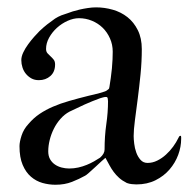

<svg xmlns="http://www.w3.org/2000/svg" viewBox="-20 -497 510 519"><path d="M265.1 -70.3 262.7 -68.4Q262.2 -68.4 254.6 -61.3Q247.1 -54.2 237.8 -45.7Q228.5 -37.1 220.2 -29.8Q211.9 -22.5 210 -22Q194.3 -13.2 174.6 -5.4Q154.8 2.4 129.9 2.4Q112.3 2.4 95 -2.4Q77.6 -7.3 63.7 -19.3Q49.8 -31.2 41.3 -51.3Q32.7 -71.3 32.7 -102.1Q32.7 -113.3 38.3 -130.6Q43.9 -147.9 57.1 -162.1Q70.8 -178.2 87.2 -189.2Q103.5 -200.2 123.3 -208.7Q143.1 -217.3 167 -224.1Q190.9 -231 220.2 -238.3Q227.1 -239.7 234.9 -241.7Q242.7 -243.7 249.8 -245.6Q256.8 -247.6 262 -249.3Q267.1 -251 268.6 -252.4Q271 -254.4 273.2 -255.9Q275.4 -257.3 275.9 -262.7Q277.8 -273.9 279.5 -286.6Q281.2 -299.3 282.5 -312Q283.7 -324.7 284.2 -336.4Q284.7 -348.1 284.7 -357.4Q284.7 -376.5 277.3 -393.1Q270 -409.7 257.6 -421.9Q245.1 -434.1 228.5 -440.9Q211.9 -447.8 193.4 -447.8Q178.7 -447.8 162.8 -440.7Q147 -433.6 134 -421.9Q121.1 -410.2 112.8 -395.3Q104.5 -380.4 104.5 -364.7Q104.5 -357.4 108.4 -353Q112.3 -348.6 116.7 -344.7Q121.1 -340.8 125 -335.9Q128.9 -331.1 128.9 -322.8Q128.9 -302.7 116.2 -291.5Q103.5 -280.3 85 -280.3Q73.7 -280.3 65.2 -284.9Q56.6 -289.6 50.3 -297.1Q43.9 -304.7 40.8 -314.5Q37.6 -324.2 37.6 -334.5Q37.6 -344.2 43 -355.5Q48.3 -366.7 56.2 -377.4Q64 -388.2 72.5 -397.7Q81.1 -407.2 86.9 -413.1Q97.7 -423.3 107.7 -431.2Q117.7 -439 128.9 -446.8Q137.2 -452.1 146 -455.6Q154.8 -459 163.1 -461.4Q168 -463.4 176.5 -466.1Q185.1 -468.8 195.6 -471.2Q206.1 -473.6 217.5 -475.3Q229 -477.1 239.7 -477.1Q262.7 -477.1 284.9 -470.7Q307.1 -464.4 324.5 -450.7Q341.8 -437 352.5 -415.5Q363.3 -394 363.3 -364.3Q363.3 -331.1 359.9 -296.4Q356.4 -261.7 352.3 -230Q348.1 -198.2 344.7 -171.9Q341.3 -145.5 341.3 -129.4Q341.3 -121.1 342.8 -108.6Q344.2 -96.2 348.4 -84.7Q352.5 -73.2 359.9 -64.9Q367.2 -56.6 378.9 -56.6Q392.6 -56.6 405.3 -63Q418 -69.3 428.7 -79.1Q439.5 -88.9 448 -100.6Q456.5 -112.3 461.9 -123.5Q462.9 -125.5 464.1 -127.7Q465.3 -129.9 467.8 -129.9Q469.7 -129.9 469.7 -126.5V-121.6Q469.7 -100.1 461.7 -78.4Q453.6 -56.6 438.2 -38.8Q422.9 -21 400.4 -9.8Q377.9 1.5 348.6 1.5Q343.3 1.5 336.2 0.7Q329.1 0 322.8 -2.4Q310.1 -8.8 301.8 -16.4Q293.5 -23.9 287.4 -32.2Q281.2 -40.5 276.1 -50Q271 -59.6 265.1 -70.3ZM110.4 -87.9Q110.4 -75.7 115.2 -66.9Q120.1 -58.1 128.2 -52.5Q136.2 -46.9 146.5 -44.2Q156.7 -41.5 167 -41.5Q179.7 -41.5 191.7 -44.2Q203.6 -46.9 214.4 -51.3Q225.1 -55.7 234.1 -60.8Q243.2 -65.9 250.5 -70.8Q262.7 -81.5 262.7 -92.8Q262.7 -128.9 267.3 -160.9Q272 -192.9 272 -223.6Q272 -227.1 271.2 -231Q270.5 -234.9 266.6 -234.9Q262.2 -234.9 258.1 -233.6Q253.9 -232.4 250.5 -231.4Q229 -223.6 208.5 -214.4Q188 -205.1 168 -195.3Q154.3 -188 143.6 -175.8Q132.8 -163.6 125.5 -148.9Q118.2 -134.3 114.3 -118.4Q110.4 -102.5 110.4 -87.9Z"/></svg>

Font: IM FELL French Canon
Style: Regular
Weight: 400
Designer: Igino Marini
Foundry: Igino Marini,
Version: 3.00